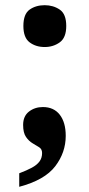

<svg xmlns="http://www.w3.org/2000/svg" viewBox="-20 -565 344 739"><path d="M54 102Q83 91 102.5 80.5Q122 70 132 56.5Q142 43 142 24Q142 9 131 2Q120 -5 105.5 -13.5Q91 -22 80 -38Q69 -54 69 -84Q69 -118 91.5 -135.5Q114 -153 145 -153Q187 -153 210 -123.5Q233 -94 233 -42Q233 22 192.5 75Q152 128 54 154ZM152 -384Q118 -384 94 -402Q70 -420 70 -465Q70 -511 94 -528Q118 -545 152 -545Q185 -545 210 -528Q235 -511 235 -465Q235 -420 210 -402Q185 -384 152 -384Z"/></svg>

Font: Noto Rashi Hebrew
Style: Bold
Weight: 700
Version: Version 1.006